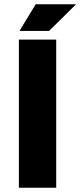

<svg xmlns="http://www.w3.org/2000/svg" viewBox="-20 -887 380 907"><path d="M69.2 0V-700H245.5V0ZM72 -741 148.6 -867H339.6L212 -741Z"/></svg>

Font: REM Medium
Style: Regular
Weight: 500
Designer: Octavio Pardo
Foundry: Ashler Design
Version: Version 1.005;gftools[0.9.28]